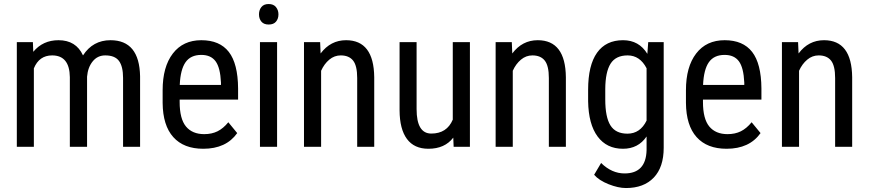

<svg xmlns="http://www.w3.org/2000/svg" viewBox="-20 -741 4386 969"><path d="M146 -528.3 147.9 -479.5Q196.3 -538.1 275.4 -538.1Q363.8 -538.1 398.9 -461.4Q448.7 -538.1 537.6 -538.1Q683.6 -538.1 687 -356V0H601.1V-347.7Q601.1 -405.3 580.6 -433.3Q560.1 -461.4 511.2 -461.4Q472.2 -461.4 447.8 -431.2Q423.3 -400.9 419.4 -354V0H332.5V-351.6Q331.1 -461.4 243.2 -461.4Q177.7 -461.4 150.9 -396V0H64.9V-528.3Z M1005.9 9.8Q907.2 9.8 854.5 -49.1Q801.8 -107.9 800.8 -221.7V-285.6Q800.8 -403.8 852.3 -470.9Q903.8 -538.1 996.1 -538.1Q1088.9 -538.1 1134.8 -479Q1180.7 -419.9 1181.6 -294.9V-238.3H886.7V-226.1Q886.7 -141.1 918.7 -102.5Q950.7 -64 1010.7 -64Q1048.8 -64 1077.9 -78.4Q1106.9 -92.8 1132.3 -124L1177.2 -69.3Q1121.1 9.8 1005.9 9.8ZM996.1 -463.9Q942.4 -463.9 916.5 -427Q890.6 -390.1 887.2 -312.5H1095.2V-324.2Q1091.8 -399.4 1068.1 -431.6Q1044.4 -463.9 996.1 -463.9Z M1378.4 0H1292V-528.3H1378.4ZM1385.3 -668.5Q1385.3 -646.5 1373 -631.8Q1360.8 -617.2 1335.9 -617.2Q1311.5 -617.2 1299.3 -631.8Q1287.1 -646.5 1287.1 -668.5Q1287.1 -690.4 1299.3 -705.6Q1311.5 -720.7 1335.9 -720.7Q1360.4 -720.7 1372.8 -705.3Q1385.3 -689.9 1385.3 -668.5Z M1595.7 -528.3 1598.1 -471.2Q1648.4 -538.1 1726.6 -538.1Q1866.7 -538.1 1868.7 -351.1V0H1782.7V-347.2Q1782.7 -409.2 1762 -435.3Q1741.2 -461.4 1699.7 -461.4Q1667.5 -461.4 1641.8 -439.9Q1616.2 -418.5 1600.6 -383.8V0H1514.2V-528.3Z M2267.6 -46.4Q2224.6 9.8 2142.1 9.8Q2070.3 9.8 2033.7 -39.8Q1997.1 -89.4 1996.6 -184.1V-528.3H2082.5V-190.4Q2082.5 -66.9 2156.7 -66.9Q2235.4 -66.9 2265.1 -137.2V-528.3H2351.6V0H2269.5Z M2563 -528.3 2565.4 -471.2Q2615.7 -538.1 2693.8 -538.1Q2834 -538.1 2835.9 -351.1V0H2750V-347.2Q2750 -409.2 2729.2 -435.3Q2708.5 -461.4 2667 -461.4Q2634.8 -461.4 2609.1 -439.9Q2583.5 -418.5 2567.9 -383.8V0H2481.4V-528.3Z M2948.2 -288.1Q2948.2 -411.6 2993.2 -474.9Q3038.1 -538.1 3124.5 -538.1Q3205.1 -538.1 3247.1 -469.2L3251.5 -528.3H3329.6V4.9Q3329.6 103 3279.3 155.5Q3229 208 3139.2 208Q3100.1 208 3051.5 188.7Q3002.9 169.4 2978.5 141.1L3013.7 81.5Q3067.4 134.3 3132.3 134.3Q3240.2 134.3 3243.2 16.6V-52.2Q3201.2 9.8 3124 9.8Q3042 9.8 2996.1 -52Q2950.2 -113.8 2948.2 -229.5ZM3034.7 -238.8Q3034.7 -149.9 3060.8 -108.2Q3086.9 -66.4 3146.5 -66.4Q3210.9 -66.4 3243.2 -132.3V-396.5Q3209.5 -461.4 3147.5 -461.4Q3087.9 -461.4 3061.5 -419.7Q3035.2 -377.9 3034.7 -291.5Z M3647 9.8Q3548.3 9.8 3495.6 -49.1Q3442.9 -107.9 3441.9 -221.7V-285.6Q3441.9 -403.8 3493.4 -470.9Q3544.9 -538.1 3637.2 -538.1Q3730 -538.1 3775.9 -479Q3821.8 -419.9 3822.8 -294.9V-238.3H3527.8V-226.1Q3527.8 -141.1 3559.8 -102.5Q3591.8 -64 3651.9 -64Q3689.9 -64 3719 -78.4Q3748 -92.8 3773.4 -124L3818.4 -69.3Q3762.2 9.8 3647 9.8ZM3637.2 -463.9Q3583.5 -463.9 3557.6 -427Q3531.7 -390.1 3528.3 -312.5H3736.3V-324.2Q3732.9 -399.4 3709.2 -431.6Q3685.5 -463.9 3637.2 -463.9Z M4007.8 -528.3 4010.3 -471.2Q4060.5 -538.1 4138.7 -538.1Q4278.8 -538.1 4280.8 -351.1V0H4194.8V-347.2Q4194.8 -409.2 4174.1 -435.3Q4153.3 -461.4 4111.8 -461.4Q4079.6 -461.4 4054 -439.9Q4028.3 -418.5 4012.7 -383.8V0H3926.3V-528.3Z"/></svg>

Font: Roboto Condensed
Style: Regular
Weight: 400
Designer: Google
Version: Version 2.001047; 2015